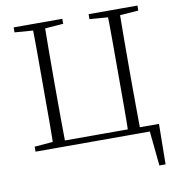

<svg xmlns="http://www.w3.org/2000/svg" viewBox="-97 -811 1019 1100"><g transform="rotate(-10 412.5 -261.0)"><path d="M162 0Q164 -83 164 -166Q164 -249 164 -333V-390Q164 -474 164 -557.5Q164 -641 162 -723H233Q232 -641 231.5 -558Q231 -475 231 -390V-333Q231 -249 231.5 -166Q232 -83 233 0ZM598 0Q600 -83 600 -166Q600 -249 600 -333V-390Q600 -474 600 -557.5Q600 -641 598 -723H669Q668 -641 667.5 -558Q667 -475 667 -390V-333Q667 -249 667.5 -166Q668 -83 669 0ZM198 0V-34H780L777 201H741L718 -27L753 0ZM56 -694V-723H339V-694L206 -684H188ZM492 -694V-723H776V-694L643 -684H625ZM56 0V-29L188 -40H198V0Z"/></g></svg>

Font: Early Summer Mincho VF
Style: Regular
Weight: 250
Designer: GuiWonder
Version: Version 1.002